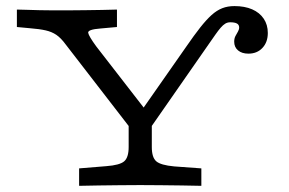

<svg xmlns="http://www.w3.org/2000/svg" viewBox="-20 -602 936 622"><path d="M422.6 -160.5 192.7 -458.1Q177.4 -479 162.5 -489.1Q147.6 -499.2 127.8 -503.6Q108.1 -508.1 77.4 -510.5L34.7 -514.5V-571Q46.8 -571 66.5 -570.2Q86.3 -569.4 108.5 -569Q130.6 -568.5 149.2 -568.5H152.4H154Q176.6 -568.5 202.8 -568.5Q229 -568.5 256.5 -569Q283.9 -569.4 310.1 -569.8Q336.3 -570.2 358.9 -571V-514.5L305.6 -509.7Q263.7 -506.5 265.7 -495.6Q267.7 -484.7 291.9 -451.6L461.3 -233.1L428.2 -229L583.9 -451.6Q608.9 -487.9 628.6 -512.9Q648.4 -537.9 665.3 -553.2Q682.3 -568.5 700 -575.4Q717.7 -582.3 739.5 -582.3Q772.6 -582.3 796.8 -571.8Q821 -561.3 834.3 -541.5Q847.6 -521.8 847.6 -495.2Q847.6 -465.3 830.2 -446.8Q812.9 -428.2 784.7 -428.2Q763.7 -428.2 751.2 -438.7Q738.7 -449.2 738.7 -466.9Q738.7 -477.4 742.7 -485.1Q746.8 -492.7 750.8 -499.6Q754.8 -506.5 754.8 -512.9Q754.8 -521.8 747.6 -525.8Q740.3 -529.8 725.8 -529.8Q716.9 -529.8 709.7 -525.4Q702.4 -521 694.8 -512.1Q687.1 -503.2 677.8 -489.9Q668.5 -476.6 655.6 -458.1L448.4 -160.5ZM429 -2.4Q400.8 -2.4 367.3 -2Q333.9 -1.6 300.4 -1.2Q266.9 -0.8 236.3 0V-56.5L324.2 -63.7Q367.7 -66.9 382.3 -79.4Q396.8 -91.9 396.8 -125.8V-250.8L441.1 -200.8L471.8 -244.4V-125.8Q471.8 -91.9 486.3 -79.4Q500.8 -66.9 544.4 -62.9L632.3 -56.5V0Q602.4 -0.8 568.5 -1.2Q534.7 -1.6 501.6 -2Q468.5 -2.4 439.5 -2.4H434.7Z"/></svg>

Font: Playfair 5pt SemiExpanded Light
Style: Regular
Weight: 300
Width: 6
Designer: Claus Eggers Sørensen
Foundry: Claus Eggers Sørensen
Version: Version 2.203